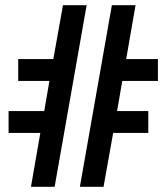

<svg xmlns="http://www.w3.org/2000/svg" viewBox="-20 -718 640 738"><path d="M135 -207H13V-291H150L170 -407H50V-491H185L222 -698H313L190 0H99ZM410 -698H501L465 -491H587V-407H450L430 -291H550V-207H415L378 0H287Z"/></svg>

Font: IBM Plex Mono Medium
Style: Regular
Weight: 500
Monospace: yes
Designer: Mike Abbink, Paul van der Laan, Pieter van Rosmalen
Foundry: Bold Monday
Version: Version 2.3